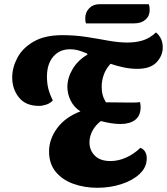

<svg xmlns="http://www.w3.org/2000/svg" viewBox="-20 -871 793 912"><path d="M165 -368Q102 -368 70 -408Q38 -448 38 -503Q38 -550 62.5 -596.5Q87 -643 140 -673.5Q193 -704 276 -704Q336 -704 390.5 -695.5Q445 -687 493.5 -678Q542 -669 586 -669Q625 -669 658 -679Q691 -689 721 -717Q754 -689 753 -644Q753 -607 724 -575.5Q695 -544 632 -544Q601 -544 569 -550.5Q537 -557 505 -568Q483 -544 473 -516Q463 -488 463 -460Q462 -419 483 -385Q506 -385 533.5 -384.5Q561 -384 580 -384Q597 -384 615 -384Q633 -384 645 -386Q648 -372 648 -363Q648 -321 622 -301.5Q596 -282 552 -282Q512 -282 459 -296Q433 -276 419 -249.5Q405 -223 405 -195Q405 -157 430.5 -131.5Q456 -106 505 -106Q542 -106 579 -122.5Q616 -139 647 -169Q677 -156 677 -119Q677 -76 643 -44.5Q609 -13 555.5 4Q502 21 443 21Q382 21 329.5 2.5Q277 -16 245 -54.5Q213 -93 213 -152Q213 -209 251 -261.5Q289 -314 362 -342Q332 -361 316 -392.5Q300 -424 300 -460Q301 -503 325.5 -544Q350 -585 396 -612L393 -617Q367 -628 349.5 -632.5Q332 -637 313 -637Q263 -637 233 -602Q203 -567 203 -507Q203 -478 209 -452Q215 -426 231 -394Q218 -380 199.5 -374Q181 -368 165 -368ZM388 -760Q386 -767 385.5 -773Q385 -779 385 -785Q385 -812 403.5 -831.5Q422 -851 452 -851H687Q691 -839 691 -824Q691 -795 671 -777.5Q651 -760 617 -760Z"/></svg>

Font: Sansita Swashed
Style: Bold
Weight: 700
Designer: Pablo Cosgaya
Foundry: Omnibus-Type
Version: Version 1.003; ttfautohint (v1.8.3)